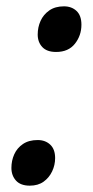

<svg xmlns="http://www.w3.org/2000/svg" viewBox="-20 -572 294 606"><path d="M157 -408Q128 -408 113.5 -423.5Q99 -439 99 -463Q99 -486 108 -506Q117 -526 135.5 -539Q154 -552 182 -552Q206 -552 221.5 -537.5Q237 -523 237 -494Q237 -460 216.5 -434Q196 -408 157 -408ZM74 14Q45 14 30.5 -2Q16 -18 16 -42Q16 -65 25 -85Q34 -105 52.5 -117.5Q71 -130 99 -130Q123 -130 138.5 -115.5Q154 -101 154 -73Q154 -51 144.5 -31Q135 -11 117.5 1.5Q100 14 74 14Z"/></svg>

Font: Noto Sans Display Medium
Style: Italic
Weight: 500
Italic angle: -12°
Designer: Monotype Design Team
Foundry: Monotype Imaging Inc.
Version: Version 2.003